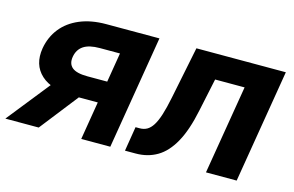

<svg xmlns="http://www.w3.org/2000/svg" viewBox="-109 -710 1352 882"><g transform="rotate(15 567.5 -269.5)"><path d="M463.9 0H325.7L396 -425.3H300.3Q249.5 -425.3 222.9 -407.5Q196.3 -389.6 190.4 -354.5Q184.6 -320.3 205.8 -302.7Q227.1 -285.2 278.8 -285.2H430.7L413.1 -181.6H245.1Q136.2 -181.6 84.7 -228.8Q33.2 -275.9 46.4 -356.4Q56.2 -412.1 88.9 -453.1Q121.6 -494.1 175.3 -516.6Q229 -539.1 300.3 -539.1H553.2ZM123.5 0H-35.2L159.7 -244.6H314.9Z M533.7 0 552.7 -116.7H571.8Q591.8 -116.7 606.9 -125.2Q622.1 -133.8 634.5 -153.3Q647 -172.9 657.7 -206.5Q668.5 -240.2 678.7 -291L729 -539.1H1154.3L1064.9 0H918.9L989.3 -422.9H849.1L815.9 -266.1Q795.9 -169.4 763.4 -111.1Q731 -52.7 686.3 -26.4Q641.6 0 584.5 0Z"/></g></svg>

Font: Inter 18pt
Style: Bold Italic
Weight: 700
Italic angle: -9.3988°
Designer: Rasmus Andersson
Foundry: rsms
Version: Version 4.001;git-66647c0bb